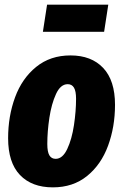

<svg xmlns="http://www.w3.org/2000/svg" viewBox="-20 -790 532 828"><path d="M15 -194Q15 -289 45 -370.5Q75 -452 136 -501.5Q197 -551 284 -551Q374 -551 425 -497Q476 -443 476 -338Q476 -243 446 -161.5Q416 -80 355.5 -31Q295 18 208 18Q117 18 66 -35.5Q15 -89 15 -194ZM308 -364Q308 -397 299 -412Q290 -427 272 -427Q241 -427 221.5 -384.5Q202 -342 193 -282.5Q184 -223 184 -169Q184 -135 193 -120Q202 -105 220 -105Q250 -105 270 -147.5Q290 -190 299 -250.5Q308 -311 308 -364ZM429 -653H165L183 -770H447Z"/></svg>

Font: Fira Sans Extra Condensed ExtraBold
Style: Italic
Weight: 800
Width: 3
Italic angle: -8°
Designer: Carrois Corporate & Edenspiekermann AG
Foundry: Carrois Corporate GbR & Edenspiekermann AG
Version: Version 4.203